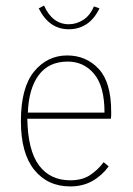

<svg xmlns="http://www.w3.org/2000/svg" viewBox="-20 -659 478 689"><path d="M232 10Q151 10 103 -49.5Q55 -109 55 -224Q55 -345 102.5 -402.5Q150 -460 221 -460Q289 -460 334 -412Q379 -364 379 -258Q379 -249 379 -245.5Q379 -242 378 -233H78Q80 -119 120 -65.5Q160 -12 232 -12Q275 -12 303 -30.5Q331 -49 352 -77L370 -62Q346 -29 311.5 -9.5Q277 10 232 10ZM80 -255H355Q355 -349 318 -393.5Q281 -438 223 -438Q155 -438 119 -389.5Q83 -341 80 -255ZM317 -636 337 -629Q318 -590 290 -572Q262 -554 227 -554Q156 -554 119 -629L138 -639Q168 -572 227 -572Q254 -572 278.5 -587.5Q303 -603 317 -636Z"/></svg>

Font: Inconsolata SemiCondensed ExtraLight
Style: Regular
Weight: 200
Width: 4
Monospace: yes
Designer: Raph Levien, Cyreal, Brenton Simpson
Foundry: Raph Levien, Cyreal, Google
Version: Version 3.100; ttfautohint (v1.8.4.7-5d5b)